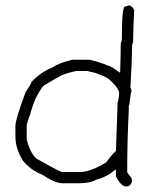

<svg xmlns="http://www.w3.org/2000/svg" viewBox="-20 -680 528 698"><path d="M448.2 -660.2Q460.4 -660.2 467.8 -642.6Q463.9 -564.9 463.9 -525.4Q460 -519 460 -513.7Q460 -458.5 454.1 -361.3Q458 -355 458 -349.6Q454.1 -336.9 450.2 -298.8Q448.2 -298.8 448.2 -293V-279.3Q442.4 -170.9 442.4 -54.7Q442.4 -51.3 458 -33.2L460 -23.4Q456.5 -2 438.5 -2Q420.4 -2 401.4 -39.1V-64.5Q366.2 -35.2 331.1 -27.3Q308.1 -13.7 266.6 -13.7H208Q180.2 -13.7 133.8 -44.9Q93.3 -60.1 63.5 -95.7Q36.1 -139.2 36.1 -183.6V-222.7Q36.1 -245.6 73.2 -345.7Q94.7 -376.5 94.7 -382.8Q132.3 -420.9 172.9 -435.5Q189.5 -449.7 243.2 -462.9H305.7Q352.5 -451.2 372.1 -441.4Q381.8 -441.4 415 -416L417 -419.9Q418.9 -490.2 418.9 -521.5Q418.9 -522.5 422.9 -535.2Q422.9 -656.2 434.6 -656.2ZM77.1 -226.6V-173.8Q88.4 -125.5 112.3 -103.5Q195.8 -56.6 200.2 -56.6Q203.6 -54.7 208 -54.7H276.4Q313 -57.6 366.2 -89.8Q383.8 -115.2 401.4 -130.9Q407.2 -283.2 407.2 -293V-304.7Q413.1 -324.2 413.1 -345.7Q406.2 -365.2 377.9 -390.6Q366.7 -400.9 323.2 -416Q319.3 -416 297.9 -421.9H256.8Q223.6 -414.6 204.1 -406.2Q175.3 -391.1 139.6 -369.1Q130.9 -362.3 110.4 -324.2Q96.7 -292 88.9 -261.7Q85.9 -256.8 77.1 -226.6Z"/></svg>

Font: CEF Fonts CJK
Style: Regular
Weight: 400
Designer: PartyBoss (派对大魔王)
Version: Release 2.25